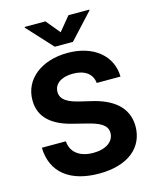

<svg xmlns="http://www.w3.org/2000/svg" viewBox="-138 -1047 931 1150"><g transform="rotate(-15 327.5 -472.0)"><path d="M332.7 10.3C510.3 10.3 614.7 -74.6 615.1 -207.7C614.7 -328.8 523.4 -393.1 397 -421.5L331.7 -437.1C268.5 -451.7 215.6 -475.1 216.6 -527.3C216.6 -574.2 258.2 -608.7 333.5 -608.7C407 -608.7 452.1 -575.3 457.7 -518.1H605.1C603 -647.7 496.4 -737.2 334.5 -737.2C175.1 -737.2 58.2 -649.1 58.9 -517C58.6 -409.8 134.2 -348.4 257.1 -318.9L336.3 -299C415.5 -279.8 459.5 -257.1 459.9 -208.1C459.5 -154.8 409.1 -118.6 331 -118.6C251.1 -118.6 193.5 -155.5 188.6 -228.3H39.8C43.7 -71 156.2 10.3 332.7 10.3ZM127.5 -953.8V-948.9L271.3 -792.6H383.9L528.1 -948.9V-953.8H399.1L327.8 -867.2L256.4 -953.8Z"/></g></svg>

Font: Inter-Hewn
Style: Bold
Weight: 700
Designer: Rasmus Andersson
Foundry: rsms
Version: Version 3.012;git-f93a4a705